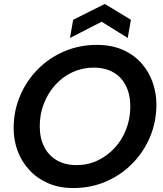

<svg xmlns="http://www.w3.org/2000/svg" viewBox="-20 -939 824 971"><path d="M351 12Q279 12 223 -12.5Q167 -37 128 -79.5Q89 -122 69 -176Q49 -230 49 -290Q49 -378 81.5 -454.5Q114 -531 171.5 -589Q229 -647 305.5 -679.5Q382 -712 469 -712Q545 -712 602 -686.5Q659 -661 696.5 -618Q734 -575 752.5 -521Q771 -467 771 -411Q771 -323 738.5 -246Q706 -169 648.5 -111Q591 -53 515 -20.5Q439 12 351 12ZM367 -104Q424 -104 473 -127Q522 -150 559.5 -190.5Q597 -231 618 -285Q639 -339 639 -400Q639 -460 617 -504.5Q595 -549 553.5 -573Q512 -597 454 -597Q397 -597 347 -574Q297 -551 260 -510Q223 -469 202 -415.5Q181 -362 181 -301Q181 -241 203.5 -196.5Q226 -152 268 -128Q310 -104 367 -104ZM334 -747 350 -839 510 -919 642 -839 626 -747 494 -829Z"/></svg>

Font: Rethink Sans
Style: Bold Italic
Weight: 700
Italic angle: -10°
Designer: The Rethink Sans project authors (Hans Thiessen). DM Sans designed by Colophon Foundry.
Foundry: Rethink Communications LLC
Version: Version 1.001